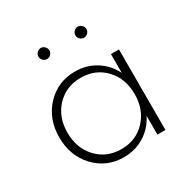

<svg xmlns="http://www.w3.org/2000/svg" viewBox="-156 -806 942 961"><g transform="rotate(-30 315.5 -326.0)"><path d="M292.5 -480Q357.9 -480 410.6 -447.5Q463.4 -415 492.7 -356.9V-465.3H539.1V0H492.7V-108.4Q463.4 -50.3 410.6 -17.8Q357.9 14.6 292.5 14.6Q192.9 14.6 126.5 -55.9Q60.1 -126.5 60.1 -232.9Q60.1 -339.4 126.5 -409.7Q192.9 -480 292.5 -480ZM301.3 -438.5Q216.8 -438.5 162.1 -380.6Q107.4 -322.8 107.4 -232.9Q107.4 -143.1 162.1 -85Q216.8 -26.9 301.3 -26.9Q386.2 -26.9 440.9 -85Q495.6 -143.1 495.6 -232.9Q495.6 -323.2 440.9 -380.9Q386.2 -438.5 301.3 -438.5ZM395 -613Q385.3 -622.6 385.3 -635.3Q385.3 -647.9 395 -657.7Q404.8 -667.5 417.5 -667.5Q430.2 -667.5 439.7 -657.7Q449.2 -647.9 449.2 -635.3Q449.2 -622.6 439.7 -613Q430.2 -603.5 417.5 -603.5Q404.8 -603.5 395 -613ZM181.4 -613Q171.9 -622.6 171.9 -635.3Q171.9 -647.9 181.4 -657.7Q190.9 -667.5 203.6 -667.5Q216.3 -667.5 225.8 -657.7Q235.4 -647.9 235.4 -635.3Q235.4 -622.6 225.8 -613Q216.3 -603.5 203.6 -603.5Q190.9 -603.5 181.4 -613Z"/></g></svg>

Font: Spartan MB Light
Style: Regular
Weight: 300
Designer: Matt Bailey, Mirko Velimirovic
Foundry: Matt Bailey
Version: Version 1.005